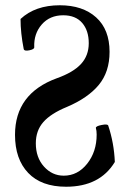

<svg xmlns="http://www.w3.org/2000/svg" viewBox="-20 -696 491 729"><path d="M231 13Q137 13 87 -39.5Q37 -92 37 -184Q37 -341 196 -399Q258 -421 287.5 -453Q317 -485 317 -532Q317 -580 292 -609Q267 -638 220 -638Q169 -638 138.5 -603Q108 -568 110 -517Q111 -509 91.5 -505Q72 -501 70 -510Q58 -571 58 -624Q114 -676 207 -676Q294 -676 345 -630Q396 -584 396 -499Q396 -423 355 -373.5Q314 -324 234 -290Q173 -265 144.5 -232.5Q116 -200 116 -152Q116 -98 147 -63.5Q178 -29 222 -29Q275 -29 311 -74.5Q347 -120 347 -185Q347 -200 344 -210Q343 -217 366 -221.5Q389 -226 391 -219Q413 -153 416 -81Q359 13 231 13Z"/></svg>

Font: Junicode Cond Medium
Style: Regular
Weight: 500
Width: 3
Designer: Peter S. Baker
Version: Version 2.201